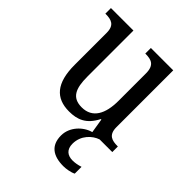

<svg xmlns="http://www.w3.org/2000/svg" viewBox="-215 -659 1020 1020"><g transform="rotate(45 294.5 -149.5)"><path d="M252 10C313 10 363 -8 400 -81H404L417 0C364 14 312 66 312 130C312 205 359 237 436 237C456 237 488 232 507 222V171C485 178 466 181 449 181C412 181 386 162 386 118C386 55 432 13 472 0H567V-42H564C524 -42 489 -50 489 -109V-536H321V-494H324C365 -494 398 -485 398 -422V-216C398 -118 364 -53 284 -53C211 -53 190 -101 190 -190V-536H21V-494H24C65 -494 98 -485 98 -427V-186C98 -49 152 10 252 10Z"/></g></svg>

Font: Noto Serif Armenian SemiCondensed
Style: Regular
Weight: 400
Width: 4
Designer: Monotype Design Team
Foundry: Monotype Imaging Inc.
Version: Version 2.008